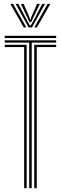

<svg xmlns="http://www.w3.org/2000/svg" viewBox="-20 -988 320 1008"><path d="M4.8 -788.2V-800H274.8V-788.2ZM133.2 0V-764.5H4.8V-776.2H274.8V-764.5H146.5V0ZM106.8 0V-740.8H4.8V-752.8H120V0ZM159.8 0V-752.8H274.8V-740.8H173V0ZM34.2 -967.8H48.5L118.2 -844.2H104.5ZM62 -967.8H76.5L125.8 -873.8L137.2 -854.2H141.2L152.8 -873.8L202 -967.8H216.5L148.2 -844.2H130ZM89.5 -967.8H104L134 -899L138 -885H140.5L144.5 -899L174.8 -967.8H189.5L152 -890.2L143.5 -871.5H135L126.2 -890.2ZM230 -967.8H244.2L174 -844.2H160.2Z"/></svg>

Font: Big Shoulders Inline Display
Style: Regular
Weight: 400
Designer: Patric King
Foundry: XO Type Co
Version: Version 1.000